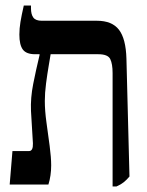

<svg xmlns="http://www.w3.org/2000/svg" viewBox="-20 -667 533 694"><path d="M15 0 25 -121H85Q100 -121 99 -149L92 -266Q90 -313 100 -363.5Q110 -414 123 -468V-471H107Q75 -471 62.5 -488Q50 -505 50 -542Q50 -564 54 -588Q58 -612 66 -647H92V-637Q92 -615 100.5 -603.5Q109 -592 131 -592H330Q385 -592 410 -559.5Q435 -527 437 -455L448 -29Q438 -17 427.5 -8.5Q417 0 401 7H387V-403Q387 -436 378.5 -453.5Q370 -471 335 -471H163Q161 -458 156 -429Q151 -400 146.5 -365.5Q142 -331 142 -302Q142 -267 148 -224Q154 -181 159.5 -139.5Q165 -98 165 -69Q165 -51 162.5 -33.5Q160 -16 155 0Z"/></svg>

Font: Noto Serif Hebrew Condensed SemiBold
Style: Regular
Weight: 600
Width: 3
Designer: Monotype Design Team
Foundry: Monotype Imaging Inc.
Version: Version 2.004; ttfautohint (v1.8.4.7-5d5b)